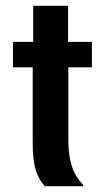

<svg xmlns="http://www.w3.org/2000/svg" viewBox="-20 -645 363 665"><path d="M267.5 0V-5C239.2 -35 216.7 -74.2 216.7 -163.3V-411.7H298.3V-500H215.8V-625H95V-500H25V-411.7H93.3V-149.2C93.3 -65 109.2 -30 135 0Z"/></svg>

Font: Familjen Grotesk SemiBold
Style: Regular
Weight: 600
Designer: Anders Wikstroem, Jonas Baeckman, Matilda Gysing, Kristian Moeller
Foundry: Familjen STHLM AB
Version: Version 2.000